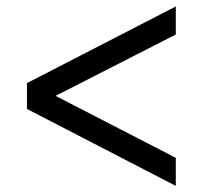

<svg xmlns="http://www.w3.org/2000/svg" viewBox="-20 -659 625 602"><path d="M64.5 -317.4V-398.4L531.2 -638.7V-550.8L154.3 -358.4L531.2 -164.1V-76.2Z"/></svg>

Font: GenEi M Gothic v2 Regular
Style: Regular
Weight: 400
Version: Version 2.0